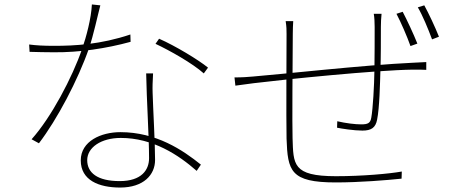

<svg xmlns="http://www.w3.org/2000/svg" viewBox="-20 -806 2040 863"><path d="M111 -606 113 -573C145 -572 188 -571 222 -571C338 -570 457 -588 567 -618L566 -651C432 -606 316 -600 223 -600C174 -600 142 -602 111 -606ZM431 -782 393 -786C390 -723 368 -641 349 -586C305 -458 210 -278 122 -180L155 -162C236 -268 330 -445 380 -589C400 -647 419 -737 431 -782ZM668 -476H637C639 -360 650 -187 650 -95C650 -42 616 8 518 8C417 8 372 -30 372 -86C372 -143 434 -186 523 -186C667 -186 782 -110 864 -38L883 -66C801 -132 682 -212 521 -212C435 -212 343 -172 343 -85C343 4 424 37 520 37C625 37 677 -20 677 -87C677 -164 668 -318 666 -389C665 -417 666 -436 668 -476ZM896 -476 915 -502C872 -537 768 -600 695 -632L679 -609C743 -579 846 -521 896 -476Z M1695 -744H1660C1663 -728 1664 -704 1664 -685C1664 -634 1664 -551 1663 -492C1662 -419 1656 -317 1649 -278C1645 -252 1633 -247 1603 -247C1577 -247 1534 -252 1496 -261L1495 -232C1514 -228 1571 -219 1609 -219C1649 -219 1668 -232 1675 -268C1686 -322 1688 -429 1690 -494C1692 -545 1692 -629 1692 -685C1692 -702 1693 -726 1695 -744ZM1298 -711H1264C1268 -685 1268 -672 1268 -653C1268 -621 1266 -266 1268 -183C1273 -38 1285 14 1489 14C1596 14 1718 4 1785 -3L1786 -35C1730 -25 1609 -14 1490 -14C1294 -14 1299 -68 1295 -185C1293 -242 1295 -528 1296 -653C1296 -672 1297 -698 1298 -711ZM1034 -458 1038 -421C1066 -425 1090 -428 1120 -432C1258 -449 1672 -491 1836 -493C1860 -493 1883 -493 1896 -492V-527C1879 -526 1861 -525 1836 -524C1618 -514 1233 -471 1117 -462C1096 -460 1068 -458 1034 -458ZM1790 -753 1762 -744C1781 -708 1810 -642 1825 -599L1856 -610C1839 -653 1808 -719 1790 -753ZM1887 -782 1858 -773C1879 -738 1905 -675 1922 -629L1953 -641C1936 -684 1906 -748 1887 -782Z"/></svg>

Font: Source Han Sans JP VF
Style: Regular
Weight: 250
Designer: Ryoko NISHIZUKA 西塚涼子 (kana, bopomofo & ideographs); Paul D. Hunt (Latin, Greek & Cyrillic); Sandoll Communications 산돌커뮤니
Foundry: Adobe
Version: Version 2.004;hotconv 1.0.118;makeotfexe 2.5.65603